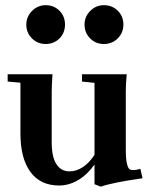

<svg xmlns="http://www.w3.org/2000/svg" viewBox="-20 -698 574 734"><path d="M80.6 -604Q80.6 -634.3 102.5 -656.2Q124.5 -678.2 154.8 -678.2Q186 -678.2 207.3 -657Q228.5 -635.7 228.5 -604Q228.5 -572.3 207.3 -551Q186 -529.8 154.8 -529.8Q123.5 -529.8 102.1 -551.3Q80.6 -572.8 80.6 -604ZM377 -529.8Q345.7 -529.8 324.5 -551.3Q303.2 -572.8 303.2 -604Q303.2 -634.3 325 -656.2Q346.7 -678.2 377 -678.2Q408.7 -678.2 430.2 -657Q451.7 -635.7 451.7 -604Q451.7 -572.8 430.2 -551.3Q408.7 -529.8 377 -529.8ZM206.1 11.2Q134.3 11.2 96.2 -40.8Q58.1 -92.8 58.1 -188V-381.8L9.3 -386.2V-414.1H180.7Q177.7 -373 177.7 -349.1V-152.8Q177.7 -99.1 195.3 -71Q212.9 -43 245.1 -43Q271.5 -42.5 296.6 -59.1Q321.8 -75.7 341.3 -106.4V-381.3L293.5 -386.2V-414.1H464.4Q460.9 -376 460.9 -349.1V-123.5Q460.9 -92.3 464.8 -74.7Q468.8 -57.1 473.9 -52.5Q479 -47.9 486.8 -47.9Q502.4 -47.9 516.6 -52.7L524.9 -16.6Q411.1 -0.5 365.2 15.6L341.3 6.3V-69.3Q314.9 -31.2 279.5 -10Q244.1 11.2 206.1 11.2Z"/></svg>

Font: Elstob 18pt
Style: Bold
Weight: 700
Designer: Peter S. Baker
Version: Version 1.015